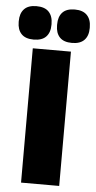

<svg xmlns="http://www.w3.org/2000/svg" viewBox="-84 -875 453 910"><g transform="rotate(5 143.0 -420.0)"><path d="M233.5 0H52V-639H233.5ZM52 -680.5Q13 -680.5 -6.2 -700.8Q-25.5 -721 -25.5 -757.5V-761.5Q-25.5 -798.5 -6.2 -819Q13 -839.5 52 -839.5Q92 -839.5 111.2 -819Q130.5 -798.5 130.5 -761.5V-757.5Q130.5 -721 111.2 -700.8Q92 -680.5 52 -680.5ZM234.5 -680.5Q195 -680.5 176 -700.8Q157 -721 157 -757.5V-761.5Q157 -798.5 176 -819Q195 -839.5 234.5 -839.5Q273.5 -839.5 293 -819Q312.5 -798.5 312.5 -761.5V-757.5Q312.5 -721 293 -700.8Q273.5 -680.5 234.5 -680.5Z"/></g></svg>

Font: Anek Gujarati Medium ExtraBold
Style: Regular
Weight: 800
Version: Version 1.003